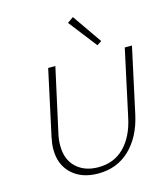

<svg xmlns="http://www.w3.org/2000/svg" viewBox="-131 -1004 958 1109"><g transform="rotate(-15 348.5 -449.5)"><path d="M103 -196Q103 -227 111 -265L196 -658H239L154 -272Q147 -240 147 -206Q147 -123 197 -76Q247 -29 329 -29Q423 -29 484 -90.5Q545 -152 568 -260L654 -658H697L612 -266Q584 -140 508 -67Q432 6 319 6Q221 6 162 -48.5Q103 -103 103 -196ZM374 -880 410 -905 532 -729 505 -711Z"/></g></svg>

Font: Ysabeau Light
Style: Italic
Weight: 300
Italic angle: -12°
Designer: Christian Thalmann (Catharsis Fonts)
Version: Version 0.003